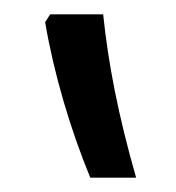

<svg xmlns="http://www.w3.org/2000/svg" viewBox="-20 -834 246 268"><path d="M50 -814 43 -803C55 -732 78 -654 106 -586H170C145 -673 131 -746 124 -814Z"/></svg>

Font: Noto Sans Armenian SemiCondensed
Style: Regular
Weight: 400
Width: 4
Designer: Monotype Design Team
Foundry: Monotype Imaging Inc.
Version: Version 2.008